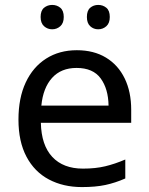

<svg xmlns="http://www.w3.org/2000/svg" viewBox="-20 -750 604 780"><path d="M292 -546Q361 -546 410.5 -516Q460 -486 486.5 -431.5Q513 -377 513 -304V-251H146Q148 -160 192.5 -112.5Q237 -65 317 -65Q368 -65 407.5 -74.5Q447 -84 489 -102V-25Q448 -7 408 1.5Q368 10 313 10Q237 10 178.5 -21Q120 -52 87.5 -113.5Q55 -175 55 -264Q55 -352 84.5 -415Q114 -478 167.5 -512Q221 -546 292 -546ZM291 -474Q228 -474 191.5 -433.5Q155 -393 148 -321H421Q420 -389 389 -431.5Q358 -474 291 -474ZM145 -681Q145 -707 159 -718.5Q173 -730 192 -730Q211 -730 225 -718.5Q239 -707 239 -681Q239 -656 225 -643.5Q211 -631 192 -631Q173 -631 159 -643.5Q145 -656 145 -681ZM333 -681Q333 -707 346.5 -718.5Q360 -730 379 -730Q398 -730 412 -718.5Q426 -707 426 -681Q426 -656 412 -643.5Q398 -631 379 -631Q360 -631 346.5 -643.5Q333 -656 333 -681Z"/></svg>

Font: Noto Sans Old North Arabian
Style: Regular
Weight: 400
Designer: Monotype Design Team
Foundry: Monotype Imaging Inc.
Version: Version 2.001; ttfautohint (v1.8.4.7-5d5b)